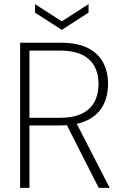

<svg xmlns="http://www.w3.org/2000/svg" viewBox="-20 -906 601 926"><path d="M77 0V-700H272Q354 -700 404.5 -674Q455 -648 478 -603.5Q501 -559 501 -502Q501 -443 477.5 -398Q454 -353 403 -327Q352 -301 270 -301H122V0ZM456 0 294 -319H345L509 0ZM122 -338H271Q362 -338 408.5 -380Q455 -422 455 -502Q455 -578 409 -620Q363 -662 270 -662H122ZM278 -762 149 -845V-886L278 -803L407 -886V-845Z"/></svg>

Font: DM Sans 16pt ExtraLight
Style: Regular
Weight: 250
Version: Version 4.004;gftools[0.9.30]